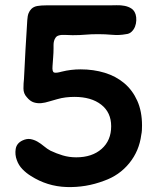

<svg xmlns="http://www.w3.org/2000/svg" viewBox="-20 -648 617 753"><path d="M103 -613Q112 -622 126.5 -624.5Q141 -627 161 -627H408Q421 -627 437.5 -627.5Q454 -628 469 -625Q484 -622 495.5 -614.5Q507 -607 512 -591Q515 -581 514.5 -568Q514 -555 509.5 -543.5Q505 -532 496 -523.5Q487 -515 474 -514Q448 -509 420 -511.5Q392 -514 366 -514Q337 -514 315 -512Q293 -510 265 -510Q254 -510 237 -511Q220 -512 211 -509Q203 -507 198.5 -501Q194 -495 192 -487.5Q190 -480 190 -472Q190 -464 190 -458Q190 -441 188.5 -423.5Q187 -406 186 -389Q184 -366 192.5 -363.5Q201 -361 222 -367Q258 -376 296 -376Q347 -376 391 -362.5Q435 -349 467.5 -321.5Q500 -294 518.5 -252.5Q537 -211 537 -156Q537 -146 536.5 -137Q536 -128 534 -119Q526 -56 487 -8Q448 40 388 61Q317 88 241 85.5Q165 83 101 42Q83 31 68 15.5Q53 0 46 -20Q38 -41 41.5 -63.5Q45 -86 68 -97Q85 -105 99.5 -102.5Q114 -100 127 -92.5Q140 -85 152.5 -74.5Q165 -64 178 -57Q201 -46 226 -38.5Q251 -31 279 -31Q341 -31 378.5 -64Q416 -97 416 -153Q416 -207 377 -237.5Q338 -268 272 -268Q255 -268 238 -266Q221 -264 204 -259Q188 -255 172.5 -250Q157 -245 142 -243.5Q127 -242 112.5 -246.5Q98 -251 85 -267Q72 -281 72 -301Q72 -321 74 -338Q76 -367 77 -396Q78 -425 80 -454Q82 -483 83.5 -511.5Q85 -540 87 -569Q88 -586 92 -596Q96 -606 103 -613Z"/></svg>

Font: BM JUA 
Style: Regular
Weight: 400
Designer: BONGJIN KIM, JAEHYUN KEUM, JUHEE TAE
Foundry: WOOWA BROTHERS Corporation.
Version: Version 1.000